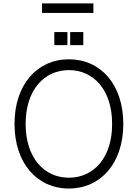

<svg xmlns="http://www.w3.org/2000/svg" viewBox="-20 -1080 797 1110"><path d="M519.9 -1060.4H222.7V-1005.3H519.9ZM294 -894.5V-819.2H369.7V-894.5ZM385.7 -894.5V-819.2H461.6V-894.5ZM692.8 -363.6C692.8 -591.3 562.1 -737.2 378.2 -737.2C194.6 -737.2 63.9 -590.9 63.9 -363.6C63.9 -136.4 194.2 9.9 378.2 9.9C562.1 9.9 692.8 -136 692.8 -363.6ZM628.2 -363.6C628.6 -168 521.7 -52.6 378.2 -52.6C234.4 -52.6 128.2 -168.7 128.2 -363.6C128.2 -559.7 235.4 -674.7 378.2 -674.7C521.7 -674.7 628.2 -559.3 628.2 -363.6Z"/></svg>

Font: TID UI Light
Style: Regular
Weight: 300
Designer: The TID Project Authors
Foundry: Bakken & Bæck
Version: Version 1.001;hotconv 1.0.109;makeotfexe 2.5.65596